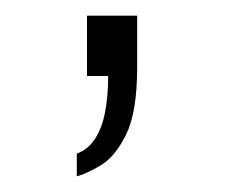

<svg xmlns="http://www.w3.org/2000/svg" viewBox="-20 -97 290 245"><path d="M78 128V99Q92 94 101 80.5Q110 67 114 46.5Q118 26 118 0H91V-77H155V-11Q155 46 141 74.5Q127 103 108.5 114Q90 125 78 128Z"/></svg>

Font: Archivo SemiBold Thin
Style: Regular
Weight: 250
Version: Version 2.001